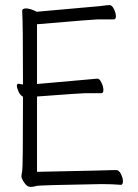

<svg xmlns="http://www.w3.org/2000/svg" viewBox="-20 -727 540 752"><path d="M454 -3Q422 -6 377 -6Q131 -2 121.5 1.5Q112 5 99 5Q86 5 75 -11.5Q64 -28 64 -36Q64 -44 67 -57.5Q70 -71 70 -345V-348Q58 -355 52 -369.5Q46 -384 46 -391.5Q46 -399 53 -399L70 -396V-402Q70 -643 67 -679V-685Q67 -694 82.5 -694Q98 -694 124 -681L371 -703Q399 -707 409 -707Q419 -707 426.5 -691Q434 -675 434 -663Q434 -651 425 -651H361Q346 -651 125 -632V-398L362 -419Q370 -419 377.5 -403Q385 -387 385 -374.5Q385 -362 377 -362H313Q299 -362 125 -349V-54Q418 -60 432 -61Q446 -62 454 -45Q462 -28 461.5 -16Q461 -4 454 -3Z"/></svg>

Font: LXGW WenKai Mono TC Light
Style: Regular
Weight: 300
Designer: LXGW / Fontworks Inc.
Foundry: LXGW / Fontworks Inc.
Version: Version 1.330